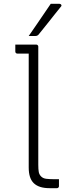

<svg xmlns="http://www.w3.org/2000/svg" viewBox="-20 -983 390 1003"><path d="M60 -750Q69 -750 81.5 -750Q94 -750 108 -750Q122 -750 134.5 -750Q147 -750 156 -750Q165 -750 169 -750Q173 -750 175 -748.5Q177 -747 178.5 -745Q180 -743 180 -739Q180 -701 180 -639Q180 -577 180 -504Q180 -431 180 -358Q180 -285 180 -223Q180 -161 180 -123Q180 -98 182.5 -84.5Q185 -71 195 -61Q205 -51 221.5 -49Q238 -47 256 -47Q262 -47 267.5 -47Q273 -47 276 -47H288Q288 -38 288 -29Q288 -20 288 -11Q288 -7 286.5 -5Q285 -3 283 -1.5Q281 0 277 0Q274 0 268.5 0Q263 0 256 0Q249 0 239 0Q211 0 190.5 -6.5Q170 -13 156.5 -26Q143 -39 136.5 -59.5Q130 -80 130 -108Q130 -149 130 -210.5Q130 -272 130 -342.5Q130 -413 130 -482.5Q130 -552 130 -610Q130 -668 130 -703H119Q115 -703 105 -703Q95 -703 85.5 -703Q76 -703 71 -703Q66 -703 63 -706Q60 -709 60 -714Q60 -723 60 -732Q60 -741 60 -750ZM245 -963Q257 -963 263.5 -963Q270 -963 275.5 -963Q281 -963 291 -963Q297 -963 300 -958Q303 -953 298 -948Q280 -926 267 -909.5Q254 -893 242.5 -878.5Q231 -864 217 -846.5Q203 -829 182 -803Q180 -800 175.5 -797.5Q171 -795 165 -795Q158 -795 152.5 -795Q147 -795 141.5 -795Q136 -795 130 -795Q151 -825 169 -851.5Q187 -878 205.5 -905Q224 -932 245 -963Z"/></svg>

Font: Recursive Light
Style: Regular
Weight: 300
Version: Version 1.085